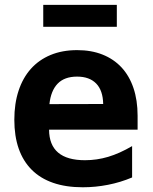

<svg xmlns="http://www.w3.org/2000/svg" viewBox="-20 -770 642 804"><path d="M161.1 -749.5H469.2V-657.7H161.1ZM326.7 14.2Q255.9 14.2 202.4 -4.4Q148.9 -22.9 112.8 -59.1Q76.7 -95.2 58.3 -147.7Q40 -200.2 40 -268.6Q40 -336.4 57.9 -390.4Q75.7 -444.3 109.4 -481.9Q143.1 -519.5 191.9 -539.8Q240.7 -560.1 303.2 -560.1Q362.3 -560.1 409.2 -541.5Q456.1 -522.9 488.8 -487.8Q521.5 -452.6 538.8 -401.6Q556.2 -350.6 556.2 -285.2V-227.1H185.5Q186 -99.1 335.9 -99.1Q385.7 -99.1 433.1 -113.3Q480.5 -127.4 533.2 -158.2V-26.9Q484.4 -6.3 432.1 3.9Q379.9 14.2 326.7 14.2ZM412.1 -334.5Q411.1 -391.1 382.8 -420.2Q354.5 -449.2 302.7 -449.2Q250 -449.2 221.4 -419.7Q192.9 -390.1 187 -334Z"/></svg>

Font: Hack
Style: Bold
Weight: 700
Monospace: yes
Designer: Christopher Simpkins
Foundry: Christopher Simpkins
Version: Version 2.017